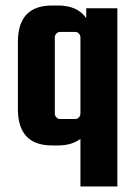

<svg xmlns="http://www.w3.org/2000/svg" viewBox="-20 -518 492 697"><path d="M190 10H169Q45 10 45 -122V-366Q45 -498 169 -498H190Q262 -498 293 -452V-488H406V159H272V-14Q241 10 190 10ZM272 -106V-382Q272 -390 266.5 -396Q261 -402 253 -402H198Q190 -402 184.5 -396Q179 -390 179 -382V-106Q179 -98 184.5 -92Q190 -86 198 -86H253Q261 -86 266.5 -92Q272 -98 272 -106Z"/></svg>

Font: Squada One
Style: Regular
Weight: 400
Version: Version 1.001